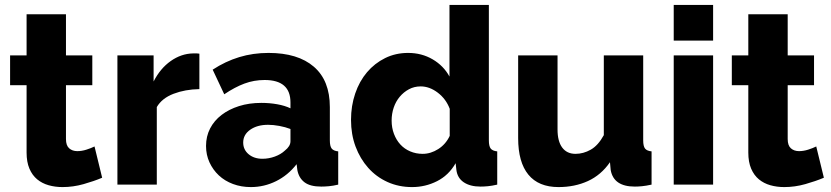

<svg xmlns="http://www.w3.org/2000/svg" viewBox="-20 -750 3374 780"><path d="M395 -28Q362 -14 319.5 -2Q277 10 234 10Q204 10 177.5 2.5Q151 -5 131 -21.5Q111 -38 99.5 -65Q88 -92 88 -130V-404H21V-525H88V-692H248V-525H355V-404H248V-185Q248 -159 261 -147.5Q274 -136 294 -136Q312 -136 331 -142Q350 -148 364 -155Z M790 -388Q732 -387 685 -369Q638 -351 617 -315V0H457V-525H604V-419Q631 -472 673.5 -502Q716 -532 764 -533Q775 -533 780 -533Q785 -533 790 -532Z M999 10Q960 10 926.5 -2.5Q893 -15 869 -37.5Q845 -60 831 -90.5Q817 -121 817 -157Q817 -196 833.5 -228Q850 -260 880 -283Q910 -306 951 -319Q992 -332 1042 -332Q1075 -332 1106 -326.5Q1137 -321 1160 -310V-334Q1160 -425 1055 -425Q1012 -425 973 -410.5Q934 -396 891 -367L844 -467Q896 -501 952 -518Q1008 -535 1071 -535Q1190 -535 1255 -479Q1320 -423 1320 -315V-180Q1320 -156 1327.5 -146.5Q1335 -137 1354 -135V0Q1333 5 1316 6.5Q1299 8 1285 8Q1240 8 1217 -9.5Q1194 -27 1188 -59L1185 -83Q1150 -38 1101.5 -14Q1053 10 999 10ZM1046 -105Q1072 -105 1096.5 -114Q1121 -123 1137 -138Q1160 -156 1160 -176V-226Q1139 -234 1114.5 -238.5Q1090 -243 1069 -243Q1025 -243 996.5 -223Q968 -203 968 -171Q968 -142 990 -123.5Q1012 -105 1046 -105Z M1654 10Q1600 10 1554.5 -10.5Q1509 -31 1476 -68Q1443 -105 1424.5 -154.5Q1406 -204 1406 -263Q1406 -320 1423 -370Q1440 -420 1471 -456.5Q1502 -493 1544.5 -514Q1587 -535 1638 -535Q1693 -535 1737.5 -509Q1782 -483 1806 -439V-730H1966V-180Q1966 -156 1973.5 -146.5Q1981 -137 2000 -135V0Q1978 5 1962 6.5Q1946 8 1932 8Q1890 8 1864 -9.5Q1838 -27 1834 -60L1831 -87Q1803 -38 1755.5 -14Q1708 10 1654 10ZM1697 -125Q1730 -125 1760.5 -144.5Q1791 -164 1807 -198V-308Q1792 -348 1758.5 -373.5Q1725 -399 1689 -399Q1663 -399 1641.5 -387.5Q1620 -376 1604 -357Q1588 -338 1579.5 -313Q1571 -288 1571 -260Q1571 -231 1580.5 -206Q1590 -181 1606.5 -163Q1623 -145 1646.5 -135Q1670 -125 1697 -125Z M2249 10Q2168 10 2126.5 -40.5Q2085 -91 2085 -189V-525H2245V-224Q2245 -176 2264 -150.5Q2283 -125 2318 -125Q2350 -125 2380 -142Q2410 -159 2433 -201V-525H2593V-180Q2593 -156 2600.5 -146.5Q2608 -137 2627 -135V0Q2604 5 2588 6.5Q2572 8 2559 8Q2473 8 2461 -59L2458 -91Q2422 -39 2368.5 -14.5Q2315 10 2249 10Z M2717 0V-525H2877V0ZM2717 -585V-730H2877V-585Z M3327 -28Q3294 -14 3251.5 -2Q3209 10 3166 10Q3136 10 3109.5 2.5Q3083 -5 3063 -21.5Q3043 -38 3031.5 -65Q3020 -92 3020 -130V-404H2953V-525H3020V-692H3180V-525H3287V-404H3180V-185Q3180 -159 3193 -147.5Q3206 -136 3226 -136Q3244 -136 3263 -142Q3282 -148 3296 -155Z"/></svg>

Font: Boldmen
Style: Bold
Weight: 700
Designer: Matt McInerney, Pablo Impallari, Rodrigo Fuenzalida
Foundry: LIVING CONCEPT
Version: Version 1.000